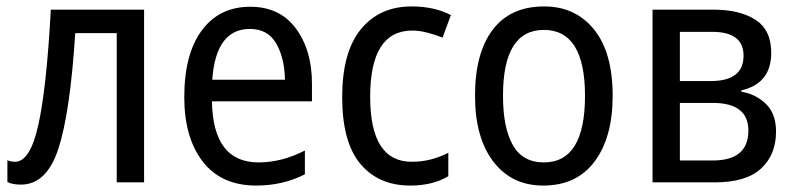

<svg xmlns="http://www.w3.org/2000/svg" viewBox="-20 -567 2474 597"><path d="M428 -537H138Q125 -296 99.5 -180Q74 -64 27 -64Q12 -64 3 -69V-1Q19 7 45 7Q125 7 161.5 -104.5Q198 -216 214 -464H343V0H428Z M553 -265Q553 -139 610.5 -64.5Q668 10 777 10Q859 10 928 -25V-99Q856 -62 784 -62Q642 -62 639 -252H950V-307Q950 -411 900 -478.5Q850 -546 758 -546Q662 -546 607.5 -472.5Q553 -399 553 -265ZM866 -319H640Q651 -477 757 -477Q813 -477 839 -431.5Q865 -386 866 -319Z M1374 -19V-92Q1349 -79 1320.5 -71.5Q1292 -64 1260 -64Q1131 -64 1131 -266Q1131 -472 1262 -472Q1284 -472 1309 -465.5Q1334 -459 1356 -450L1382 -520Q1331 -547 1260 -547Q1160 -547 1102 -476Q1044 -405 1044 -265Q1044 -125 1100.5 -57.5Q1157 10 1256 10Q1325 10 1374 -19Z M1672 -547Q1567 -547 1512 -474.5Q1457 -402 1457 -269Q1457 -139 1514 -64.5Q1571 10 1669 10Q1773 10 1829 -65Q1885 -140 1885 -269Q1885 -404 1827 -475.5Q1769 -547 1672 -547ZM1671 -474Q1799 -474 1799 -269Q1799 -62 1671 -62Q1605 -62 1574.5 -116Q1544 -170 1544 -269Q1544 -474 1671 -474Z M2199 -537H2009V0H2203Q2300 0 2346.5 -43Q2393 -86 2393 -158Q2393 -213 2362 -243.5Q2331 -274 2285 -282V-286Q2378 -307 2378 -403Q2378 -474 2329 -505.5Q2280 -537 2199 -537ZM2190 -315H2094V-468H2194Q2292 -468 2292 -394Q2292 -315 2190 -315ZM2196 -68H2094V-247H2196Q2307 -247 2307 -161Q2307 -68 2196 -68Z"/></svg>

Font: Noto Sans UI SemiCondensed
Style: Regular
Weight: 400
Width: 4
Designer: Monotype Design Team
Foundry: Monotype Imaging Inc.
Version: 1.001